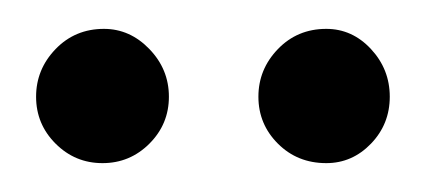

<svg xmlns="http://www.w3.org/2000/svg" viewBox="-20 -686 296 133"><path d="M206 -573Q186 -573 172.5 -586.5Q159 -600 159 -619Q159 -638 172.5 -652Q186 -666 206 -666Q224 -666 237 -652Q250 -638 250 -619Q250 -600 237 -586.5Q224 -573 206 -573ZM51 -573Q32 -573 18.5 -586.5Q5 -600 5 -619Q5 -638 18.5 -652Q32 -666 52 -666Q70 -666 83.5 -652Q97 -638 97 -619Q97 -600 83.5 -586.5Q70 -573 51 -573Z"/></svg>

Font: DM Sans 10pt Light
Style: Regular
Weight: 300
Version: Version 4.004;gftools[0.9.30]